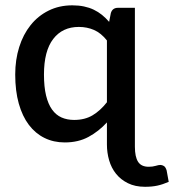

<svg xmlns="http://www.w3.org/2000/svg" viewBox="-20 -540 668 738"><path d="M391 -384.5Q368.5 -413 341.5 -424.8Q314.5 -436.5 283 -436.5Q220 -436.5 184.5 -390.2Q149 -344 149 -253.5Q149 -206.5 157 -173.2Q165 -140 180 -119Q195 -98 216.5 -88.5Q238 -79 265 -79Q306 -79 335.8 -96.8Q365.5 -114.5 391 -147ZM628.5 159Q605.5 169 584.8 173.5Q564 178 537.5 178Q499.5 178 471.8 164.2Q444 150.5 426 128Q408 105.5 399.5 76.2Q391 47 391 15.5V-69.5Q359.5 -35 320.2 -13.8Q281 7.5 229 7.5Q186 7.5 151 -9.8Q116 -27 91 -60Q66 -93 52.2 -141.8Q38.5 -190.5 38.5 -253.5Q38.5 -310.5 53.8 -359Q69 -407.5 97.5 -443.2Q126 -479 166.8 -499.2Q207.5 -519.5 258 -519.5Q282.5 -519.5 302.8 -515.2Q323 -511 340.2 -502.8Q357.5 -494.5 372 -482.8Q386.5 -471 399.5 -456L406 -489.5Q412 -510 433.5 -510H498.5V24Q498.5 63 510.8 82Q523 101 551.5 101Q567 101 578.2 97.5Q589.5 94 596.5 94Q603 94 609.8 98Q616.5 102 620.5 115Z"/></svg>

Font: Lato SemiBold
Style: Regular
Weight: 600
Designer: Lukasz Dziedzic with Adam Twardoch and Botio Nikoltchev
Foundry: tyPoland Lukasz Dziedzic
Version: Version 2.015; 2015-08-06; http://www.latofonts.com/